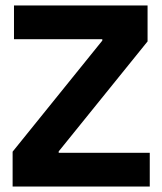

<svg xmlns="http://www.w3.org/2000/svg" viewBox="-20 -680 592 700"><path d="M26 0V-127L353 -532V-537H31V-660H518V-529L194 -128V-123H526V0Z"/></svg>

Font: Bricolage Grotesque 72pt
Style: Bold
Weight: 700
Designer: Mathieu Triay
Foundry: Atelier Triay
Version: Version 1.001;gftools[0.9.33.dev8+g029e19f]